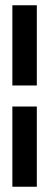

<svg xmlns="http://www.w3.org/2000/svg" viewBox="-20 -640 186 730"><path d="M27 70H120V-235H27ZM27 -315H120V-620H27Z"/></svg>

Font: Charger Sport
Style: Bd
Weight: 700
Designer: Jasper
Foundry: Cannot Into Space Fonts
Version: Version 1.1